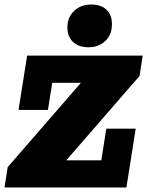

<svg xmlns="http://www.w3.org/2000/svg" viewBox="-22 -829 651 849"><path d="M-2 0 12 -90 336 -463H209L190 -343H60L98 -583H609L595 -493L271 -120H426L448 -260H578L537 0ZM369 -620Q326 -620 301 -643.5Q276 -667 276 -708Q276 -752 305.5 -780.5Q335 -809 381 -809Q425 -809 449 -786Q473 -763 473 -722Q473 -676 444 -648Q415 -620 369 -620Z"/></svg>

Font: Rokkitt SemiBold Black
Style: Italic
Weight: 900
Italic angle: -9°
Version: Version 3.103